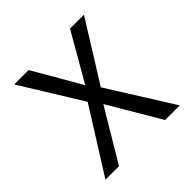

<svg xmlns="http://www.w3.org/2000/svg" viewBox="-170 -804 954 954"><g transform="rotate(-45 307.0 -327.5)"><path d="M141 0H46L257 -336L60 -655H161L307 -403L452 -655H550L354 -341L568 0H465L304 -273Z"/></g></svg>

Font: Intel One Mono
Style: Regular
Weight: 400
Monospace: yes
Designer: Fred Shallcrass
Foundry: Frere-Jones Type LLC
Version: Version 1.400;hotconv 1.1.0;makeotfexe 2.6.0;FJTRelease1.4